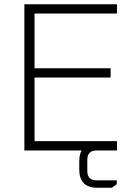

<svg xmlns="http://www.w3.org/2000/svg" viewBox="-20 -710 622 906"><path d="M95 0V-690H532V-646H143V-388H502V-344H143V-44H532V0ZM354 51Q354 -35 440 -35H467V0H436Q392 0 392 44V97Q392 141 436 141H531V159L508 176H440Q354 176 354 90Z"/></svg>

Font: Oxanium ExtraLight
Style: Regular
Weight: 200
Designer: Severin Meyer
Version: Version 2.000